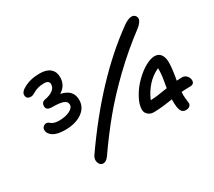

<svg xmlns="http://www.w3.org/2000/svg" viewBox="-142 -1001 1455 1308"><g transform="rotate(-30 586.0 -346.5)"><path d="M336.9 39.1Q313.5 39.1 303.5 13.9Q293.5 -11.2 310.1 -39.1Q609.9 -470.2 939 -706.1Q976.6 -731.9 1002 -731.9Q1010.7 -731.9 1019 -727.8Q1027.3 -723.6 1032.5 -715.1Q1037.6 -706.5 1037.4 -695.8Q1037.1 -685.1 1026.9 -669.9Q1016.6 -654.8 996.1 -639.2Q866.2 -541.5 753.2 -432.4Q640.1 -323.2 553.7 -219Q467.3 -114.7 380.9 9.8Q358.9 39.1 336.9 39.1ZM225.1 -288.1Q164.6 -288.1 132.8 -308.3Q101.1 -328.6 101.1 -360.8Q101.1 -372.6 110.8 -382.8Q120.6 -393.1 137.2 -393.1Q144 -393.1 151.1 -388.4Q158.2 -383.8 164.6 -378.4Q170.9 -373 186 -368.4Q201.2 -363.8 222.2 -363.8Q270.5 -363.8 304.7 -380.4Q338.9 -397 338.9 -422.9Q338.9 -447.8 310.8 -457.8Q282.7 -467.8 225.1 -467.8Q180.2 -467.8 180.2 -499Q180.2 -531.7 210 -537.1Q249.5 -543.9 273.7 -561.8Q297.9 -579.6 297.9 -606.9Q297.9 -636.2 257.8 -636.2Q231.9 -636.2 211.4 -630.6Q190.9 -625 180.4 -618.7Q169.9 -612.3 158.4 -606.7Q147 -601.1 137.2 -601.1Q101.1 -601.1 101.1 -634.8Q101.1 -661.1 149.9 -685.1Q198.7 -709 265.1 -709Q319.3 -709 347.2 -684.8Q375 -660.6 375 -618.2Q375 -552.2 317.9 -518.1Q410.2 -499.5 410.2 -418.9Q410.2 -359.4 358.9 -323.7Q307.6 -288.1 225.1 -288.1ZM1004.9 5.9Q979.5 5.9 968.8 -16.8Q958 -39.6 958 -91.8V-106Q951.7 -105 922.6 -100.8Q893.6 -96.7 882.1 -95.5Q870.6 -94.2 848.9 -92.5Q827.1 -90.8 809.1 -90.8Q781.7 -90.8 763.9 -107.2Q746.1 -123.5 746.1 -146Q746.1 -188 772.9 -235.8Q802.2 -290.5 847.4 -334.2Q892.6 -377.9 933.3 -398.9Q974.1 -419.9 1002 -419.9Q1034.2 -419.9 1050.5 -396.5Q1066.9 -373 1066.9 -334Q1066.9 -288.1 1050.8 -199.2Q1079.1 -201.2 1092.8 -201.2Q1113.8 -201.2 1127.9 -186Q1142.1 -170.9 1143.1 -149.9Q1143.1 -119.1 1109.9 -119.1Q1072.3 -119.1 1041 -116.2Q1041 -111.8 1040.5 -101.8Q1040 -91.8 1040 -86.9Q1040.5 -71.3 1043.2 -52.7Q1045.9 -34.2 1045.9 -25.9Q1045.9 -11.2 1034.9 -2.7Q1023.9 5.9 1004.9 5.9ZM982.9 -319.8V-336.9Q930.7 -313 892.3 -270.5Q854 -228 831.1 -172.9H834Q871.1 -172.9 965.8 -189Q967.3 -197.8 970.5 -216.1Q973.6 -234.4 975.3 -244.4Q977.1 -254.4 979 -269Q981 -283.7 981.9 -296.1Q982.9 -308.6 982.9 -319.8Z"/></g></svg>

Font: Shantell Sans Irregular
Style: Regular
Weight: 400
Designer: Stephen Nixon, Anya Danilova, Shantell Martin
Foundry: Arrow Type
Version: Version 1.006;[9816181b4]